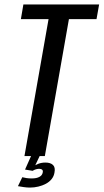

<svg xmlns="http://www.w3.org/2000/svg" viewBox="-20 -695 461 855"><path d="M88.9 0H179.7L286.9 -609.7H409.8L421.4 -675H84.1L73 -609.7H196.2ZM113.7 140.3Q132.4 140.3 150.6 135.9Q168.8 131.6 184.2 123.4Q199.6 115.2 209.9 102.5Q220.1 89.7 222.6 73.3Q227.2 50.1 215.8 39.5Q204.4 28.9 182.5 28.9Q165.2 28.9 151.2 34.2Q137.1 39.6 128.7 46.7L125.3 65.7Q131.9 61.4 139.7 59Q147.6 56.7 154.1 56.7Q162.9 56.7 167.6 60.7Q172.3 64.7 170.2 73.4Q168.1 85.6 155.6 92.6Q143.2 99.6 120.9 99.6Q108.8 99.6 97.9 98Q86.9 96.3 79.3 94.2L59.9 134Q71.1 136.2 85.7 138.2Q100.3 140.3 113.7 140.3ZM125.3 65.7 156.5 0H118.2L91.5 60.1Z"/></svg>

Font: Anybody Thin Condensed
Style: Italic
Weight: 100
Width: 3
Italic angle: -10°
Version: Version 1.113;gftools[0.9.25]